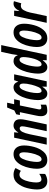

<svg xmlns="http://www.w3.org/2000/svg" viewBox="1178 -1978 810 3206"><g transform="rotate(-90 1583.0 -375.0)"><path d="M282 -27 283 -125Q231 -88 191 -88Q139 -88 139 -174Q139 -223 152.5 -289Q166 -355 194.5 -405Q223 -455 269 -455Q304 -455 333 -431L380 -521Q332 -554 269 -554Q180 -554 125.5 -488.5Q71 -423 46.5 -331Q22 -239 22 -159Q22 -79 58 -34.5Q94 10 161 10Q196 10 228 -1Q260 -12 282 -27Z M757 -379Q757 -461 719 -507.5Q681 -554 614 -554Q546 -554 499 -513.5Q452 -473 423 -411Q394 -349 381 -282.5Q368 -216 368 -164Q368 -81 406 -35.5Q444 10 514 10Q599 10 653 -54Q707 -118 732 -208.5Q757 -299 757 -379ZM482 -163Q482 -210 495 -279.5Q508 -349 534 -403Q560 -457 599 -457Q643 -457 643 -380Q643 -328 629 -259Q615 -190 589 -138Q563 -86 527 -86Q482 -86 482 -163Z M885 0 945 -287Q961 -362 984 -406.5Q1007 -451 1042 -451Q1077 -451 1077 -409Q1077 -392 1073 -369Q1069 -346 1064 -322L996 0H1109L1183 -347Q1195 -403 1195 -441Q1195 -503 1163.5 -528.5Q1132 -554 1090 -554Q1022 -554 974 -475H971L977 -544H887L771 0Z M1438 -10 1439 -101Q1425 -95 1410 -92.5Q1395 -90 1388 -90Q1359 -90 1359 -121Q1359 -129 1361 -140Q1363 -151 1366 -163L1425 -448H1508L1529 -544H1446L1471 -661H1391L1342 -541L1278 -509L1265 -448H1313L1256 -176Q1250 -151 1248 -131.5Q1246 -112 1246 -96Q1246 -49 1267.5 -19.5Q1289 10 1339 10Q1361 10 1389 5.5Q1417 1 1438 -10Z M1632 -160Q1632 -210 1646.5 -279.5Q1661 -349 1687 -401.5Q1713 -454 1749 -454Q1791 -454 1791 -387Q1791 -362 1787 -331Q1783 -300 1771 -251Q1757 -195 1733 -140.5Q1709 -86 1668 -86Q1632 -86 1632 -160ZM1737 -72H1740L1738 0H1829L1945 -544H1847L1824 -476H1822Q1798 -554 1729 -554Q1674 -554 1633.5 -511.5Q1593 -469 1566.5 -404Q1540 -339 1527.5 -269.5Q1515 -200 1515 -146Q1515 -72 1543 -31Q1571 10 1621 10Q1658 10 1685 -12.5Q1712 -35 1737 -72Z M2074 -159Q2074 -191 2081.5 -240Q2089 -289 2104 -338.5Q2119 -388 2140.5 -421Q2162 -454 2191 -454Q2233 -454 2233 -387Q2233 -355 2225.5 -305Q2218 -255 2202.5 -205Q2187 -155 2164 -120.5Q2141 -86 2110 -86Q2074 -86 2074 -159ZM2179 -66H2182L2180 0H2271L2433 -760H2320L2281 -578Q2274 -543 2267 -485H2264Q2240 -554 2165 -554Q2113 -554 2073.5 -511Q2034 -468 2008 -402.5Q1982 -337 1969.5 -267.5Q1957 -198 1957 -146Q1957 -72 1985 -31Q2013 10 2063 10Q2099 10 2125.5 -10Q2152 -30 2179 -66Z M2790 -379Q2790 -461 2752 -507.5Q2714 -554 2647 -554Q2579 -554 2532 -513.5Q2485 -473 2456 -411Q2427 -349 2414 -282.5Q2401 -216 2401 -164Q2401 -81 2439 -35.5Q2477 10 2547 10Q2632 10 2686 -54Q2740 -118 2765 -208.5Q2790 -299 2790 -379ZM2515 -163Q2515 -210 2528 -279.5Q2541 -349 2567 -403Q2593 -457 2632 -457Q2676 -457 2676 -380Q2676 -328 2662 -259Q2648 -190 2622 -138Q2596 -86 2560 -86Q2515 -86 2515 -163Z M2918 0 2977 -279Q2989 -335 3016 -383.5Q3043 -432 3090 -432Q3111 -432 3131 -425L3166 -547Q3144 -554 3126 -554Q3052 -554 3005 -459H3001L3009 -544H2921L2805 0Z"/></g></svg>

Font: Noto Sans Display Condensed
Style: Bold Italic
Weight: 700
Width: 3
Designer: Monotype Design team
Foundry: Monotype Imaging Inc.
Version: 1.000